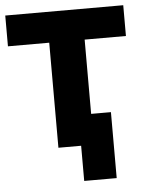

<svg xmlns="http://www.w3.org/2000/svg" viewBox="-56 -580 586 783"><g transform="rotate(-5 236.5 -189.0)"><path d="M-5 -539V-413H164V17H257V161H390V-109H309V-413H478V-539Z"/></g></svg>

Font: Repo Bold
Style: Bold
Weight: 700
Designer: Stefan Peev
Foundry: Context Ltd
Version: Version 1.502